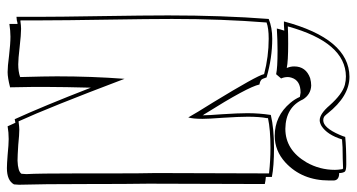

<svg xmlns="http://www.w3.org/2000/svg" viewBox="-252 -716 1007 542"><g transform="rotate(90 251.0 -445.5)"><path d="M502 4 501 18Q490 38 455 38Q444 38 418 36Q388 33 373 33Q354 33 337 36Q336 33 333 27Q329 18 327 14Q326 14 322 15Q318 16 317 16Q280 -65 228 -199Q226 -121 226 -83Q226 -67 226 -30Q227 10 227 29Q200 36 184 36Q168 36 138 32Q104 28 84 28Q68 28 48 31V8Q44 8 38 10Q31 11 28 11V-47Q28 -107 26 -227Q24 -352 24 -417Q24 -571 34 -701Q58 -711 90 -711Q144 -711 199 -695Q203 -682 206 -680Q211 -676 219 -675Q226 -642 302 -521Q302 -520 304 -518Q306 -515 306 -514Q306 -531 303 -569Q300 -616 300 -641Q300 -674 305 -707Q343 -716 398 -716Q450 -716 480 -710V-693Q492 -692 500 -690L499 -362Q500 -304 500 -189Q500 -60 502 4ZM471 -3 472 -17Q470 -50 470 -162V-260Q470 -342 469 -382L470 -702Q433 -706 398 -706Q346 -706 314 -699V-696Q310 -675 310 -642Q310 -618 313 -571Q316 -531 316 -514Q316 -487 312 -474Q301 -494 269 -545Q194 -668 190 -687V-688Q140 -701 90 -701Q60 -701 44 -695Q34 -569 34 -428Q34 -366 36 -243Q38 -122 38 -63V-1L39 0Q53 -2 62 -2Q78 -2 113 2Q147 6 162 6Q182 6 197 1L198 0Q196 -72 196 -103Q196 -201 203 -294Q284 -80 323 5H324Q339 3 347 3Q360 3 390 6Q421 8 434 8Q464 7 471 -3ZM202 -736 190 -722Q172 -726 124 -726Q95 -726 61 -724Q63 -733 67 -745Q61 -745 51 -744Q44 -744 41 -744Q90 -928 197 -929Q252 -929 301 -867Q303 -864 304 -863V-864Q309 -855 320 -855Q341 -855 361 -901Q365 -910 367 -917Q395 -920 444 -920Q461 -920 465 -916Q469 -910 469 -900Q489 -900 490 -885Q490 -881 490 -872Q490 -795 439 -748Q406 -718 364 -718Q308 -718 271 -762Q260 -775 254 -789Q244 -791 242 -791Q208 -791 200 -766Q198 -760 198 -755Q198 -745 202 -736ZM172 -752V-753Q168 -763 168 -773Q168 -806 201 -818Q212 -821 222 -821Q247 -820 261 -798Q283 -749 344 -748Q404 -748 439 -808Q460 -845 460 -888Q460 -896 458 -909L456 -911Q447 -911 428 -910Q392 -910 374 -908Q361 -866 336 -850Q327 -845 320 -845Q302 -845 278 -873Q246 -909 220 -916Q208 -919 196 -919Q100 -918 55 -755Q73 -756 104 -756Q154 -756 172 -752Z"/></g></svg>

Font: Londrina Shadow
Style: Regular
Weight: 400
Designer: Marcelo Magalhaes
Foundry: Marcelo Magalhães
Version: Version 1.001 2011